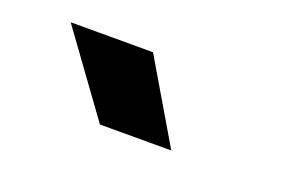

<svg xmlns="http://www.w3.org/2000/svg" viewBox="-41 -928 669 435"><g transform="rotate(20 293.0 -710.5)"><path d="M214 -613 72.5 -808H271L386 -613Z"/></g></svg>

Font: Encode Sans Condensed Thin ExtraBold
Style: Regular
Weight: 800
Version: Version 3.002